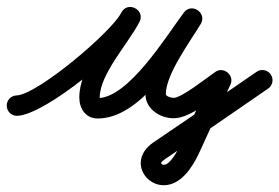

<svg xmlns="http://www.w3.org/2000/svg" viewBox="-48 -313 822 565"><path d="M-28.2 -1.3C-27.7 15.3 -13.9 28.3 2.7 27.8C86.2 25.1 324.6 -172.9 362.6 -248.8C371.5 -266.6 362.7 -282.2 349.3 -289C336 -295.7 318.2 -293.6 309.1 -276C269.4 -199.1 185.4 -116.3 185.4 -26.1C185.4 6.2 203.9 35.7 239.3 35.7C367.2 35.7 471.1 -145.9 541.1 -240.1C552.4 -255.4 544.9 -271.9 532.1 -280.5C519.2 -289.1 501.1 -289.8 491.3 -273.5C450.8 -206.2 380 -115 380 -36C380 7.7 423 35 463 35C513 35 578.7 -23.6 620.1 -52.4C632.2 -60.8 624.2 -76.8 611.6 -87.3C599 -97.8 581.9 -102.9 575.7 -89.5C544.7 -21.8 513.7 45.8 482.7 113.5C482.7 113.5 482.8 113.4 482.8 113.4C482.8 113.3 482.8 113.3 482.8 113.3C476 127.8 453.3 172 434.1 172C434 172 434 172 433.9 172C433.9 172 433.7 172 433.4 172C433.2 172 433 172 433 172C431.1 172 426.1 168.8 426.1 167C426.1 163.5 434.6 157.4 436.9 155.8C436.9 155.8 436.9 155.8 436.9 155.8C436.8 155.8 436.8 155.8 436.8 155.8C538.6 86.9 640.2 17.8 741.1 -52.4C754.7 -61.8 758.1 -80.5 748.6 -94.1C739.2 -107.7 720.5 -111.1 706.9 -101.6C606.2 -31.6 504.7 37.4 403.2 106.2C403.2 106.2 403.2 106.2 403.1 106.2C403.1 106.2 403.1 106.2 403.1 106.2C382.6 120.2 366.1 141.1 366.1 167C366.1 202.4 398.1 232 433 232C433 232 432.8 232 432.6 232C432.3 232 432.1 232 432.1 232C432.8 232 433.4 232 434.1 232C484.4 232 518.2 179.1 537.2 138.7C537.2 138.7 537.2 138.7 537.2 138.6C537.2 138.6 537.3 138.5 537.3 138.5C568.3 70.8 599.3 3.2 630.3 -64.5C636.4 -77.9 631.4 -91.4 621.7 -99.4C612.1 -107.5 598 -110 585.9 -101.6C558.7 -82.7 486.2 -25 463 -25C455.2 -25 440 -29.7 440 -36C440 -94.2 510.4 -188.9 542.7 -242.5C552.5 -258.8 545.7 -274.8 533.7 -282.9C521.6 -291 504.3 -291.2 492.9 -275.9C438.8 -202.9 329.1 -24.3 239.3 -24.3C237.3 -24.3 243 -23.1 244.5 -21.8C248.2 -18.5 245.4 -21.1 245.4 -26.1C245.4 -94.8 329.6 -184.8 362.4 -248.5C371.5 -266.1 362.6 -281.8 349.2 -288.6C335.7 -295.5 317.8 -293.4 308.9 -275.6C280.7 -219.3 61.9 -34.1 0.8 -32.2C-15.7 -31.7 -28.7 -17.8 -28.2 -1.3Z"/></svg>

Font: FRB American Cursive
Style: Bold Italic
Weight: 700
Italic angle: -25°
Version: Version 2.0;Modular Font Editor K font №1